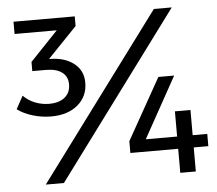

<svg xmlns="http://www.w3.org/2000/svg" viewBox="-51 -756 919 812"><g transform="rotate(-5 409.0 -350.0)"><path d="M315 -415Q315 -357 272.5 -321Q230 -285 159 -285Q120 -285 81.5 -296.5Q43 -308 16 -328L46 -383Q68 -361 96.5 -350Q125 -339 155 -339Q198 -339 222 -359Q246 -379 246 -414Q246 -447 222 -465Q198 -483 154 -483H96V-522L214 -646H35V-698H295V-657L171 -528L193 -527Q248 -522 281.5 -492.5Q315 -463 315 -415ZM631 -700H707L188 0H111ZM625 -412H692L549 -154H682V-261H748V-154H810V-102H748V0H682V-102H479V-152Z"/></g></svg>

Font: Montserrat arm2
Style: Regular
Weight: 400
Designer: Julieta Ulanovsky
Foundry: Julieta Ulanovsky
Version: Version 6.000